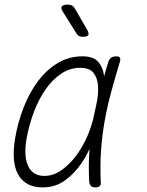

<svg xmlns="http://www.w3.org/2000/svg" viewBox="-20 -805 640 835"><path d="M166 10Q124 10 97 -6.5Q70 -23 56 -51.5Q42 -80 40 -119.5Q38 -159 46 -205Q58 -275 83.5 -339.5Q109 -404 146 -453Q183 -502 231.5 -531Q280 -560 339 -560Q386 -560 407 -536Q428 -512 433 -474V-473Q441 -504 451 -535Q455 -548 463.5 -554Q472 -560 485 -560Q498 -560 501.5 -554Q505 -548 501 -535Q480 -466 463 -403Q446 -340 435 -278Q424 -216 419.5 -151.5Q415 -87 418 -14Q420 -2 414 4Q408 10 395 10Q382 10 376 4Q370 -2 368 -14Q364 -87 369 -152V-157Q354 -124 335 -96Q304 -50 262 -20Q220 10 166 10ZM173 -40Q212 -40 247.5 -65Q283 -90 311.5 -128.5Q340 -167 360 -213Q376 -251 385 -286Q391 -316 398 -346Q400 -358 403 -371Q409 -408 405.5 -439Q402 -470 385 -490Q368 -510 328 -510Q284 -510 246 -484.5Q208 -459 178 -416Q148 -373 127.5 -318.5Q107 -264 96 -205Q82 -128 102 -84Q122 -40 173 -40ZM313 -659 254 -753Q243 -769 249 -777Q255 -785 275 -785Q286 -785 293 -781Q300 -777 305 -769L360 -674Q368 -659 363.5 -652Q359 -645 340 -645Q331 -645 324.5 -648Q318 -651 313 -659Z"/></svg>

Font: Maple Mono NL Thin
Style: Italic
Weight: 250
Italic angle: -10°
Monospace: yes
Designer: subframe7536
Version: Version 7.000